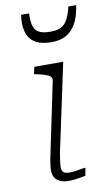

<svg xmlns="http://www.w3.org/2000/svg" viewBox="-89 -827 506 876"><g transform="rotate(-10 164.5 -389.0)"><path d="M191 -634Q229 -634 257 -649Q285 -664 303.5 -697Q322 -730 329 -781H293Q284 -743 271.5 -721Q259 -699 240 -690.5Q221 -682 193 -682Q157 -682 139 -692.5Q121 -703 115 -725Q109 -747 111 -781H74Q72 -770 71.5 -761Q71 -752 71 -744Q71 -709 83.5 -684Q96 -659 122.5 -646.5Q149 -634 191 -634ZM155 3Q135 3 119 -3.5Q103 -10 94 -23.5Q85 -37 85 -57Q85 -73 88 -92.5Q91 -112 96.5 -137Q102 -162 108 -192L164 -460Q166 -472 159 -479Q152 -486 136 -491.5Q120 -497 95 -502L85 -504L92 -537H226L148 -171Q142 -146 138.5 -125.5Q135 -105 133 -90Q131 -75 131 -64Q131 -48 140 -41Q149 -34 164 -34Q180 -34 194 -36Q208 -38 220.5 -40.5Q233 -43 242 -43L235 -7Q225 -5 211.5 -2.5Q198 0 184 1.5Q170 3 155 3Z"/></g></svg>

Font: Roboto Serif 20pt Thin
Style: Italic
Weight: 250
Italic angle: -10°
Version: Version 1.007